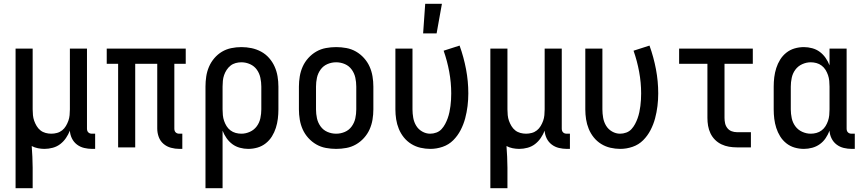

<svg xmlns="http://www.w3.org/2000/svg" viewBox="-20 -776 4540 1011"><path d="M62 215V-520H152V-200Q152 -185 153.5 -169.5Q155 -154 160 -140Q165 -126 173 -112.5Q181 -99 193 -89.5Q205 -80 220 -76Q235 -72 250 -72Q265 -72 280 -76Q295 -80 307 -89.5Q319 -99 327 -112.5Q335 -126 340 -140Q345 -154 346.5 -169.5Q348 -185 348 -200V-520H438V-99Q438 -93 439.5 -88Q441 -83 445 -79Q449 -75 454 -73.5Q459 -72 465 -72H481V8H465Q444 8 423 3Q402 -2 385 -15Q368 -28 358.5 -47.5Q349 -67 348 -88Q340 -68 327.5 -49.5Q315 -31 297.5 -17.5Q280 -4 258 2Q236 8 214 8Q197 8 179.5 4.5Q162 1 147 -7Q149 21 150.5 50Q152 79 152 107V215Z M925 8Q902 8 880 2Q858 -4 841 -18.5Q824 -33 816 -54.5Q808 -76 808 -99V-440H692V0H602V-440H542V-520H958V-440H898V-99Q898 -93 899.5 -88Q901 -83 905 -79Q909 -75 914 -73.5Q919 -72 925 -72H940V8Z M1062 215V-320Q1062 -347 1066 -373.5Q1070 -400 1080.5 -424.5Q1091 -449 1108.5 -469.5Q1126 -490 1148.5 -503.5Q1171 -517 1197.5 -522.5Q1224 -528 1251 -528Q1278 -528 1304.5 -522.5Q1331 -517 1355 -504Q1379 -491 1397 -470.5Q1415 -450 1426 -425.5Q1437 -401 1441.5 -374Q1446 -347 1446 -320V-200Q1446 -175 1443 -150.5Q1440 -126 1432.5 -102.5Q1425 -79 1412 -58Q1399 -37 1379.5 -21.5Q1360 -6 1336 1Q1312 8 1287 8Q1265 8 1243 2Q1221 -4 1203.5 -17Q1186 -30 1173 -48.5Q1160 -67 1152 -88V215ZM1251 -72Q1274 -72 1296 -82Q1318 -92 1332 -111Q1346 -130 1351 -153.5Q1356 -177 1356 -200V-320Q1356 -343 1351 -366.5Q1346 -390 1332.5 -409Q1319 -428 1297 -438Q1275 -448 1251 -448Q1236 -448 1221 -444Q1206 -440 1194 -430.5Q1182 -421 1173.5 -408Q1165 -395 1160 -380.5Q1155 -366 1153.5 -350.5Q1152 -335 1152 -320V-200Q1152 -185 1153.5 -169.5Q1155 -154 1160 -139.5Q1165 -125 1173 -112Q1181 -99 1193.5 -89.5Q1206 -80 1221 -76Q1236 -72 1251 -72Z M1750 8Q1723 8 1696 3Q1669 -2 1645.5 -15.5Q1622 -29 1603.5 -49.5Q1585 -70 1574 -94.5Q1563 -119 1558.5 -146Q1554 -173 1554 -200V-320Q1554 -347 1558.5 -374Q1563 -401 1574 -425.5Q1585 -450 1603.5 -470.5Q1622 -491 1645.5 -504.5Q1669 -518 1696 -523Q1723 -528 1750 -528Q1777 -528 1804 -523Q1831 -518 1854.5 -504.5Q1878 -491 1896.5 -470.5Q1915 -450 1926 -425.5Q1937 -401 1941.5 -374Q1946 -347 1946 -320V-200Q1946 -173 1941.5 -146Q1937 -119 1926 -94.5Q1915 -70 1896.5 -49.5Q1878 -29 1854.5 -15.5Q1831 -2 1804 3Q1777 8 1750 8ZM1750 -72Q1774 -72 1796 -81.5Q1818 -91 1832 -110.5Q1846 -130 1851 -153Q1856 -176 1856 -200V-320Q1856 -344 1851 -367Q1846 -390 1832 -409.5Q1818 -429 1796 -438.5Q1774 -448 1750 -448Q1726 -448 1704 -438.5Q1682 -429 1668 -409.5Q1654 -390 1649 -367Q1644 -344 1644 -320V-200Q1644 -176 1649 -153Q1654 -130 1668 -110.5Q1682 -91 1704 -81.5Q1726 -72 1750 -72Z M2208 -600 2219 -756H2307L2279 -600ZM2246 8Q2220 8 2194 2Q2168 -4 2145.5 -18Q2123 -32 2106.5 -52.5Q2090 -73 2080 -97.5Q2070 -122 2066 -148Q2062 -174 2062 -200V-520H2152V-200Q2152 -178 2156 -155.5Q2160 -133 2171.5 -114Q2183 -95 2203 -83.5Q2223 -72 2245 -72Q2262 -72 2278 -78Q2294 -84 2305 -96Q2316 -108 2324 -123Q2332 -138 2337.5 -153.5Q2343 -169 2346.5 -185.5Q2350 -202 2352 -218Q2354 -234 2355 -250.5Q2356 -267 2356 -284Q2356 -341 2345.5 -398Q2335 -455 2316 -509L2400 -536Q2422 -475 2434 -411.5Q2446 -348 2446 -284Q2446 -251 2442 -218Q2438 -185 2429.5 -153Q2421 -121 2405.5 -91Q2390 -61 2366.5 -37.5Q2343 -14 2311 -3Q2279 8 2246 8Z M2562 215V-520H2652V-200Q2652 -185 2653.5 -169.5Q2655 -154 2660 -140Q2665 -126 2673 -112.5Q2681 -99 2693 -89.5Q2705 -80 2720 -76Q2735 -72 2750 -72Q2765 -72 2780 -76Q2795 -80 2807 -89.5Q2819 -99 2827 -112.5Q2835 -126 2840 -140Q2845 -154 2846.5 -169.5Q2848 -185 2848 -200V-520H2938V-99Q2938 -93 2939.5 -88Q2941 -83 2945 -79Q2949 -75 2954 -73.5Q2959 -72 2965 -72H2981V8H2965Q2944 8 2923 3Q2902 -2 2885 -15Q2868 -28 2858.5 -47.5Q2849 -67 2848 -88Q2840 -68 2827.5 -49.5Q2815 -31 2797.5 -17.5Q2780 -4 2758 2Q2736 8 2714 8Q2697 8 2679.5 4.5Q2662 1 2647 -7Q2649 21 2650.5 50Q2652 79 2652 107V215Z M3246 8Q3220 8 3194 2Q3168 -4 3145.5 -18Q3123 -32 3106.5 -52.5Q3090 -73 3080 -97.5Q3070 -122 3066 -148Q3062 -174 3062 -200V-520H3152V-200Q3152 -178 3156 -155.5Q3160 -133 3171.5 -114Q3183 -95 3203 -83.5Q3223 -72 3245 -72Q3262 -72 3278 -78Q3294 -84 3305 -96Q3316 -108 3324 -123Q3332 -138 3337.5 -153.5Q3343 -169 3346.5 -185.5Q3350 -202 3352 -218Q3354 -234 3355 -250.5Q3356 -267 3356 -284Q3356 -341 3345.5 -398Q3335 -455 3316 -509L3400 -536Q3422 -475 3434 -411.5Q3446 -348 3446 -284Q3446 -251 3442 -218Q3438 -185 3429.5 -153Q3421 -121 3405.5 -91Q3390 -61 3366.5 -37.5Q3343 -14 3311 -3Q3279 8 3246 8Z M3860 0Q3839 0 3818.5 -3.5Q3798 -7 3779 -16Q3760 -25 3745 -40Q3730 -55 3721 -74Q3712 -93 3708.5 -113.5Q3705 -134 3705 -155V-440H3556V-520H3944V-440H3795V-155Q3795 -141 3798 -127Q3801 -113 3810 -101.5Q3819 -90 3832.5 -85Q3846 -80 3860 -80H3934V0Z M4213 8Q4188 8 4164 1Q4140 -6 4120.5 -21.5Q4101 -37 4088 -58Q4075 -79 4067.5 -102.5Q4060 -126 4057 -150.5Q4054 -175 4054 -200V-320Q4054 -345 4057 -369.5Q4060 -394 4067.5 -417.5Q4075 -441 4088 -462Q4101 -483 4120.5 -498.5Q4140 -514 4164 -521Q4188 -528 4213 -528Q4235 -528 4257 -522Q4279 -516 4296.5 -503Q4314 -490 4327 -471.5Q4340 -453 4348 -432V-520H4438V-99Q4438 -93 4439.5 -88Q4441 -83 4445 -79Q4449 -75 4454 -73.5Q4459 -72 4465 -72H4481V8H4465Q4444 8 4423 3Q4402 -2 4385 -15Q4368 -28 4358.5 -47.5Q4349 -67 4348 -88Q4340 -67 4327.5 -48.5Q4315 -30 4297 -17Q4279 -4 4257 2Q4235 8 4213 8ZM4249 -72Q4264 -72 4279 -76Q4294 -80 4306.5 -89.5Q4319 -99 4327 -112Q4335 -125 4340 -139.5Q4345 -154 4346.5 -169.5Q4348 -185 4348 -200V-320Q4348 -335 4346.5 -350.5Q4345 -366 4340 -380.5Q4335 -395 4327 -408Q4319 -421 4306.5 -430.5Q4294 -440 4279 -444Q4264 -448 4249 -448Q4226 -448 4204 -438Q4182 -428 4168 -409Q4154 -390 4149 -366.5Q4144 -343 4144 -320V-200Q4144 -177 4149 -153.5Q4154 -130 4168 -111Q4182 -92 4204 -82Q4226 -72 4249 -72Z"/></svg>

Font: Iosevka SS18 Medium
Style: Regular
Weight: 500
Monospace: yes
Designer: Belleve Invis
Foundry: Belleve Invis
Version: Version 25.1.1; ttfautohint (v1.8.4)